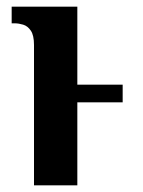

<svg xmlns="http://www.w3.org/2000/svg" viewBox="-20 -556 429 576"><path d="M82 -421Q82 -450 72.5 -464Q63 -478 49.5 -482Q36 -486 25 -486H15V-536H212V-302H348V-249H212V0H82Z"/></svg>

Font: Noto Serif ExtraCondensed
Style: Bold
Weight: 700
Width: 2
Designer: Monotype Design Team
Foundry: Monotype Imaging Inc.
Version: Version 2.014; ttfautohint (v1.8.4.7-5d5b)